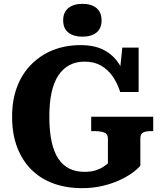

<svg xmlns="http://www.w3.org/2000/svg" viewBox="-20 -963 846 1000"><path d="M711 -242V-100Q696 -82 667.5 -61.5Q639 -41 599 -23Q559 -5 510.5 6Q462 17 408 17Q325 17 258 -7.5Q191 -32 143 -80Q95 -128 69 -197Q43 -266 43 -355Q43 -443 69.5 -512Q96 -581 145 -629.5Q194 -678 258.5 -703Q323 -728 400 -728Q473 -728 522 -702Q571 -676 600.5 -629.5Q630 -583 644 -520L600 -551L617 -715H702V-484H606Q591 -531 566 -566.5Q541 -602 505 -622Q469 -642 421 -642Q375 -642 341 -623.5Q307 -605 283.5 -569.5Q260 -534 248.5 -480.5Q237 -427 237 -355Q237 -279 249 -224.5Q261 -170 284.5 -135.5Q308 -101 342 -84.5Q376 -68 420 -68Q454 -68 477.5 -75.5Q501 -83 517 -93.5Q533 -104 542 -112V-242Q542 -265 523 -272.5Q504 -280 475 -280H455V-355H778V-280H763Q739 -280 725 -272.5Q711 -265 711 -242ZM409 -772Q363 -772 336 -793.5Q309 -815 309 -857Q309 -899 336 -921Q363 -943 409 -943Q456 -943 482.5 -921Q509 -899 509 -857Q509 -815 482.5 -793.5Q456 -772 409 -772Z"/></svg>

Font: Roboto Serif
Style: Bold
Weight: 700
Designer: Greg Gazdowicz
Foundry: Commercial Type
Version: Version 1.008